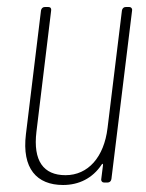

<svg xmlns="http://www.w3.org/2000/svg" viewBox="-20 -521 416 548"><path d="M328 -491 287 -156C277 -72 231 -21 167 -21C104 -21 74 -62 84 -145L126 -491C127 -497 124 -501 118 -501H108C102 -501 98 -497 97 -491L54 -138C42 -40 85 7 160 7C205 7 244 -12 270 -51C272 -55 274 -54 274 -50L269 -10C268 -4 272 0 277 0H287C293 0 297 -4 298 -10L357 -491C358 -497 354 -501 349 -501H339C333 -501 329 -497 328 -491Z"/></svg>

Font: Barlow Condensed Thin
Style: Italic
Weight: 250
Width: 3
Italic angle: -7°
Designer: Jeremy Tribby
Foundry: Tribby Type
Version: Version 1.422;hotconv 1.0.109;makeotfexe 2.5.65596